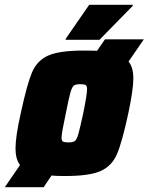

<svg xmlns="http://www.w3.org/2000/svg" viewBox="-55 -730 623 805"><path d="M484 -472Q504 -448 504 -401Q504 -354 483 -255Q457 -134 435.5 -84Q414 -34 367 -13Q320 8 218 8Q178 8 161 6L128 55H-35L29 -38Q10 -63 10 -107Q10 -158 32 -255Q58 -376 79 -426Q100 -476 147 -497Q194 -518 295 -518Q335 -518 352 -517L385 -565H548ZM310 -356Q310 -370 304 -373.5Q298 -377 281 -377Q262 -377 254.5 -371Q247 -365 240.5 -343Q234 -321 221 -255Q203 -171 203 -153Q203 -140 209 -136.5Q215 -133 232 -133Q251 -133 259 -139Q267 -145 273.5 -168Q280 -191 294 -255Q310 -334 310 -356ZM220 -563 221 -568 319 -710H502L501 -705L362 -563Z"/></svg>

Font: Saira Semi Condensed Black
Style: Italic
Weight: 900
Width: 4
Italic angle: -12°
Designer: Hector Gatti with collaboration of the Omnibus-Type team
Foundry: Omnibus-Type
Version: Version 1.001; ttfautohint (v1.8)